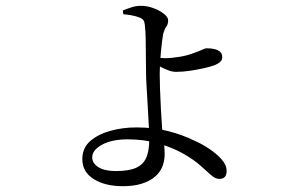

<svg xmlns="http://www.w3.org/2000/svg" viewBox="-20 -584 1040 660"><path d="M402 56Q341 56 302 31.5Q263 7 263 -37Q263 -75 289.5 -98.5Q316 -122 358.5 -134Q401 -146 449 -146Q510 -146 559.5 -133Q609 -120 647 -101Q673 -90 698.5 -73Q724 -56 741.5 -36.5Q759 -17 759 4Q759 18 752.5 24.5Q746 31 734 31Q720 31 705 17.5Q690 4 667.5 -16Q645 -36 608 -57Q570 -78 522.5 -91.5Q475 -105 419 -105Q364 -105 330.5 -86.5Q297 -68 297 -43Q297 -23 318 -9.5Q339 4 378 4Q424 4 448.5 -7.5Q473 -19 483 -42.5Q493 -66 493 -103Q493 -121 491.5 -151Q490 -181 488 -216Q486 -251 484 -283.5Q482 -316 482 -339Q482 -357 481.5 -381.5Q481 -406 481 -430.5Q481 -455 480 -473Q479 -491 478 -497Q477 -509 473 -514.5Q469 -520 459 -524Q446 -529 431.5 -531.5Q417 -534 404 -535L402 -548Q417 -554 432.5 -559Q448 -564 464 -564Q486 -564 507.5 -556Q529 -548 543.5 -536.5Q558 -525 558 -514Q558 -501 552 -493Q546 -485 541 -468Q539 -458 537 -441Q535 -424 533 -404Q531 -384 530 -364.5Q529 -345 529 -330Q529 -312 530 -280Q531 -248 533 -212Q535 -176 537 -147Q539 -119 542.5 -99.5Q546 -80 546 -54Q546 -31 538 -11Q530 9 512 24Q494 39 467 47.5Q440 56 402 56ZM585 -337Q573 -337 559.5 -342Q546 -347 533.5 -353.5Q521 -360 512 -365V-387Q522 -386 531 -385Q540 -384 547 -384Q568 -384 596 -388.5Q624 -393 644 -401Q662 -407 673.5 -412.5Q685 -418 691 -418Q707 -418 718.5 -415Q730 -412 737 -405.5Q744 -399 744 -387Q744 -379 737.5 -372Q731 -365 715 -359Q704 -355 682.5 -350Q661 -345 635 -341Q609 -337 585 -337Z"/></svg>

Font: Noto Serif JP ExtraLight
Style: Regular
Weight: 400
Version: Version 2.003-H1;hotconv 1.1.1;makeotfexe 2.6.0